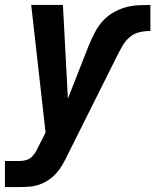

<svg xmlns="http://www.w3.org/2000/svg" viewBox="-50 -540 627 775"><path d="M-30 215V110H28Q42 110 56 106Q70 102 80 91.5Q90 81 97 68Q104 55 110 42L134 -5L76 -520H204L224 -142L309 -358Q319 -382 331.5 -406.5Q344 -431 362 -452Q380 -473 404 -487.5Q428 -502 453.5 -509.5Q479 -517 505 -518.5Q531 -520 557 -520V-415Q535 -415 513 -410Q491 -405 473.5 -390Q456 -375 444.5 -355Q433 -335 423 -315L221 89Q212 108 201.5 126Q191 144 176.5 160Q162 176 144.5 187.5Q127 199 107.5 205.5Q88 212 68 213.5Q48 215 28 215Z"/></svg>

Font: Iosevka SS04 Extrabold Oblique
Style: Regular
Weight: 800
Italic angle: -9°
Monospace: yes
Designer: Belleve Invis
Foundry: Belleve Invis
Version: Version 19.0.0; ttfautohint (v1.8.4)